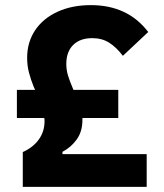

<svg xmlns="http://www.w3.org/2000/svg" viewBox="-20 -730 640 750"><path d="M69 0V-136Q109 -154 131.5 -185Q154 -216 154 -257Q154 -265 153 -269H46V-379H117Q116 -382 114.5 -385Q113 -388 112 -390Q100 -420 93 -447Q86 -474 86 -504Q86 -565 117 -611.5Q148 -658 204.5 -684Q261 -710 335 -710Q479 -710 559 -605L460 -512Q434 -546 406 -563.5Q378 -581 340 -581Q293 -581 266 -554.5Q239 -528 239 -480Q239 -457 245.5 -435.5Q252 -414 264 -386L267 -379H442V-269H302V-262Q302 -216 279.5 -185Q257 -154 224 -137V-128H553V0Z"/></svg>

Font: iA Writer Duo V
Style: Regular
Weight: 400
Designer: Mike Abbink, Paul van der Laan, Pieter van Rosmalen, Oliver Reichenstein
Foundry: Information Architects Inc.
Version: Version 2.000